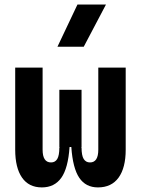

<svg xmlns="http://www.w3.org/2000/svg" viewBox="-20 -815 626 845"><path d="M411.1 9.8Q357.4 9.8 328.9 -32.5Q300.3 -74.7 293.9 -168H286.1Q279.8 -74.7 249.8 -32.5Q219.7 9.8 164.1 9.8Q106.9 9.8 76.9 -33.4Q46.9 -76.7 46.9 -156.2V-517.6H167.5V-156.2Q167.5 -100.1 204.6 -100.1Q222.7 -100.1 231.9 -115.2Q241.2 -130.4 241.2 -166L243.2 -168H241.2V-419.9H338.9V-168H336.9L338.9 -166Q338.9 -130.4 348.4 -115.2Q357.9 -100.1 376 -100.1Q412.6 -100.1 412.6 -156.2V-517.6H533.2V-156.2Q533.2 -76.7 502 -33.4Q470.7 9.8 411.1 9.8ZM232.9 -609.4 320.8 -794.9H446.3L348.6 -609.4Z"/></svg>

Font: CaskaydiaCove NFP SemiBold
Style: Regular
Weight: 600
Designer: Aaron Bell
Foundry: Saja Typeworks
Version: Version 2111.001; VTT 6.35;Nerd Fonts 3.1.1